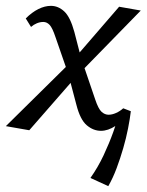

<svg xmlns="http://www.w3.org/2000/svg" viewBox="-32 -441 501 656"><path d="M313 6Q287 6 264.5 -13Q242 -32 229 -83L201 -189L158 -313Q147 -346 137.5 -356Q128 -366 116 -366Q105 -366 94 -361.5Q83 -357 74 -349L56 -378Q77 -399 99 -410Q121 -421 142 -421Q167 -421 187.5 -402Q208 -383 222 -332L245 -243L293 -102Q304 -69 315 -59Q326 -49 339 -49Q351 -49 364.5 -55Q378 -61 389 -71L415 -61Q389 -28 363 -11Q337 6 313 6ZM68 4 -12 -10 214 -233 233 -185ZM243 -194 223 -242 375 -418 449 -405ZM338 195 277 167Q303 130 322 89.5Q341 49 355 10Q369 -29 377 -59L415 -61Q412 -35 405.5 -2Q399 31 389 65.5Q379 100 366.5 133.5Q354 167 338 195Z"/></svg>

Font: Ysabeau Office Medium
Style: Italic
Weight: 500
Italic angle: -12°
Designer: Christian Thalmann (Catharsis Fonts)
Version: Version 2.001;gftools[0.9.30]; featfreeze: tnum,lnum,ss02